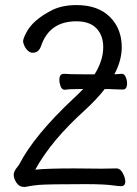

<svg xmlns="http://www.w3.org/2000/svg" viewBox="-20 -733 540 757"><path d="M308 -382H293Q251 -382 236 -379Q224 -379 219 -392.5Q214 -406 214 -418Q214 -442 232 -442Q253 -440 310 -440H353Q387 -495 387 -547Q387 -593 360.5 -621Q334 -649 281 -649Q175 -649 142 -552Q133 -525 109 -525Q98 -525 89 -534Q80 -543 75.5 -554Q71 -565 71 -570Q71 -580 83 -603Q108 -654 187 -694Q227 -713 282 -713Q366 -713 413 -666.5Q460 -620 460 -547Q460 -495 431 -440Q447 -441 460 -442Q470 -442 475.5 -429.5Q481 -417 481 -404Q481 -380 464 -380Q444 -380 428 -381Q418 -382 393 -382Q361 -341 314 -298Q181 -178 119 -64Q165 -69 273 -69L381 -68L440 -69Q454 -69 464 -50.5Q474 -32 474 -17Q474 1 457 1Q448 1 426 -2Q391 -7 317 -7Q173 -7 133 -4Q109 -2 79 4H74Q56 4 45 -12.5Q34 -29 34 -44Q34 -51 38 -59Q42 -67 47.5 -73.5Q53 -80 57 -87Q115 -199 268 -343Q290 -363 308 -382Z"/></svg>

Font: Moon Stars Kai HW
Style: Regular
Weight: 400
Designer: GuiWonder
Version: Version 1.101